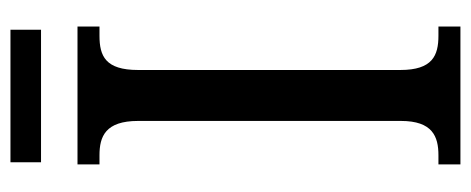

<svg xmlns="http://www.w3.org/2000/svg" viewBox="-280 -598 879 358"><g transform="rotate(-90 159.0 -419.5)"><path d="M35 -782H282V-839H35ZM31 0H288V-41H271C234 -41 207 -52 207 -112V-601C207 -662 233 -673 271 -673H288V-714H31V-673H48C83 -673 112 -662 112 -601V-111C112 -52 83 -41 48 -41H31Z"/></g></svg>

Font: Noto Serif Bengali Condensed
Style: Regular
Weight: 400
Width: 3
Designer: Juan Bruce, Universal Thirst, Indian Type Foundry and the Monotype Design Team.
Foundry: Monotype Imaging Inc.
Version: Version 2.003